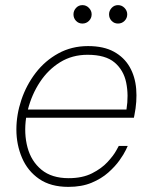

<svg xmlns="http://www.w3.org/2000/svg" viewBox="-20 -720 591 750"><path d="M247 10Q178 10 133 -21Q88 -52 66 -103.5Q44 -155 44 -214Q44 -272 63.5 -330Q83 -388 119.5 -435.5Q156 -483 208 -511.5Q260 -540 324 -540Q385 -540 425 -518Q465 -496 486.5 -458.5Q508 -421 512 -372.5Q516 -324 505 -270L503 -260H82Q73 -198 87.5 -144Q102 -90 142 -57Q182 -24 248 -24Q302 -24 339.5 -43Q377 -62 400 -87Q423 -112 433.5 -131Q444 -150 444 -150H479Q479 -150 471.5 -134Q464 -118 447 -94Q430 -70 403 -46Q376 -22 337.5 -6Q299 10 247 10ZM89 -292H474Q483 -348 473 -397Q463 -446 427.5 -476Q392 -506 322 -506Q262 -506 215 -477Q168 -448 136 -399.5Q104 -351 89 -292ZM441 -628Q426 -628 416 -638.5Q406 -649 406 -664Q406 -678 416 -689Q426 -700 441 -700Q456 -700 466.5 -689Q477 -678 477 -664Q477 -649 466.5 -638.5Q456 -628 441 -628ZM302 -628Q287 -628 277 -638.5Q267 -649 267 -664Q267 -678 277 -689Q287 -700 302 -700Q317 -700 327.5 -689Q338 -678 338 -664Q338 -649 327.5 -638.5Q317 -628 302 -628Z"/></svg>

Font: Be Vietnam Pro Variable Thin
Style: Italic
Weight: 100
Italic angle: -12°
Designer: Lam Bao, Tony Le, Vietanh Nguyen
Foundry: Yellow Type Foundry
Version: Version 1.002